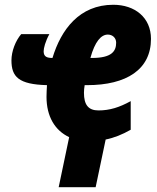

<svg xmlns="http://www.w3.org/2000/svg" viewBox="-20 -582 660 805"><path d="M528 -38V-158C481 -132 440 -119 393 -119C350 -119 332 -143 332 -193C332 -202 333 -214 335 -225H345C511 -225 613 -291 613 -419C613 -509 545 -562 455 -562C313 -562 236 -458 200 -339C177 -339 163 -344 163 -367C163 -380 170 -408 187 -439H69C45 -411 28 -367 28 -329C28 -260 58 -228 177 -225C176 -208 175 -192 175 -176C175 -94 210 -35 270 -7L226 203H381L423 3C458 -4 493 -18 528 -38ZM366 -339H359C378 -408 404 -437 432 -437C452 -437 467 -423 467 -403C467 -367 448 -339 366 -339Z"/></svg>

Font: Noto Sans ExtraCondensed Black
Style: Italic
Weight: 900
Width: 2
Italic angle: -12°
Designer: Monotype Design Team
Foundry: Monotype Imaging Inc.
Version: Version 2.013